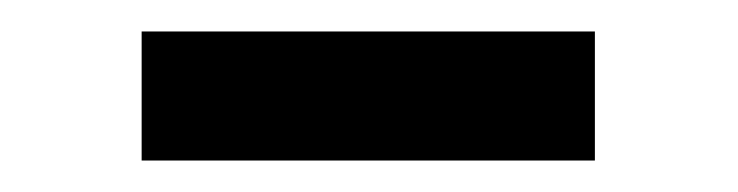

<svg xmlns="http://www.w3.org/2000/svg" viewBox="-20 -328 469 122"><path d="M70 -226V-308H358V-226Z"/></svg>

Font: Nunito Sans 12pt SemiBold
Style: Regular
Weight: 600
Designer: Vernon Adams
Foundry: Vernon Adams
Version: Version 3.101;gftools[0.9.27]